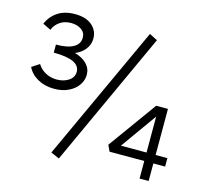

<svg xmlns="http://www.w3.org/2000/svg" viewBox="-99 -778 965 898"><g transform="rotate(15 384.0 -329.5)"><path d="M559 -646 259 7 218 -11 520 -666ZM153 -302Q108 -302 73.5 -321Q39 -340 23 -373L60 -397Q74 -374 98.5 -360.5Q123 -347 153 -347Q187 -347 211 -363Q235 -379 235 -406Q235 -465 108 -465V-504Q164 -504 192.5 -520.5Q221 -537 221 -567Q221 -592 201 -606Q181 -620 151 -620Q119 -620 96.5 -604Q74 -588 65 -564L26 -583Q41 -620 74.5 -642.5Q108 -665 158 -665Q211 -665 240.5 -640Q270 -615 270 -576Q270 -547 252 -524Q234 -501 204 -489Q241 -479 262.5 -457Q284 -435 284 -405Q284 -378 268 -354.5Q252 -331 222 -316.5Q192 -302 153 -302ZM749 -85H692V0H648V-85H480L466 -115L635 -349H692V-126H749ZM648 -126V-300L524 -126Z"/></g></svg>

Font: Ysabeau SC
Style: Regular
Weight: 400
Designer: Christian Thalmann (Catharsis Fonts)
Version: Version 0.003